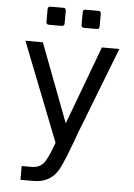

<svg xmlns="http://www.w3.org/2000/svg" viewBox="-62 -789 726 1043"><g transform="rotate(5 301.0 -267.5)"><path d="M170.4 -644.5Q155.8 -644.5 155.8 -659.2V-728.5Q155.8 -743.2 170.4 -743.2H240.2Q254.9 -743.2 254.9 -728.5V-659.2Q254.9 -644.5 240.2 -644.5ZM361.8 -644.5Q347.2 -644.5 347.2 -659.2V-728.5Q347.2 -743.2 361.8 -743.2H431.2Q445.8 -743.2 445.8 -728.5V-659.2Q445.8 -644.5 431.2 -644.5ZM89.8 132.8H143.1Q165 132.8 180.2 126.2Q195.3 119.6 205.1 109.9Q215.8 98.6 229.5 71.3Q243.2 43.9 262.2 -8.8L50.8 -546.9H146L308.1 -119.1L467.8 -546.9H563L418.9 -175.8Q405.3 -139.6 398.2 -121.8Q391.1 -104 387.7 -95.7Q384.3 -87.4 382.1 -81.3Q379.9 -75.2 375.5 -63.2Q371.1 -51.3 361.8 -25.4Q342.3 27.3 329.6 58.3Q316.9 89.4 309.3 105.7Q301.8 122.1 296.9 130.9Q286.1 149.4 272.9 163.8Q259.8 178.2 240.7 189Q207 208 162.1 208H89.8Z"/></g></svg>

Font: Vazir Code Hack
Style: Code-Hack
Weight: 400
Foundry: DejaVu fonts team - Redesigned by Saber Rastikerdar
Version: Version 1.1.2